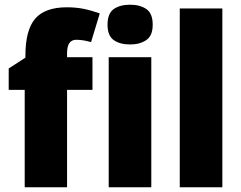

<svg xmlns="http://www.w3.org/2000/svg" viewBox="-20 -796 1025 816"><path d="M373 -414H265V0H85V-414H17V-505L88 -551V-560Q88 -668 129.5 -716.5Q171 -765 264 -765Q303 -765 335 -758.5Q367 -752 404 -739L367 -617Q353 -621 337 -624Q321 -627 304 -627Q265 -627 265 -570V-553H373Z M533 -776Q575 -776 602 -757.5Q629 -739 629 -691Q629 -644 601.5 -625.5Q574 -607 533 -607Q490 -607 463.5 -625.5Q437 -644 437 -691Q437 -739 463.5 -757.5Q490 -776 533 -776ZM623 -553V0H442V-553Z M925 0H744V-760H925Z"/></svg>

Font: Noto Sans Gujarati SemiCondensed Black
Style: Regular
Weight: 900
Width: 4
Designer: Jelle Bosma - Monotype Design Team, Universal Thirst
Foundry: Monotype Imaging Inc.
Version: Version 2.106; ttfautohint (v1.8.4.7-5d5b)